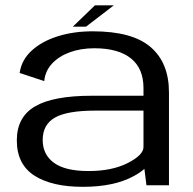

<svg xmlns="http://www.w3.org/2000/svg" viewBox="-20 -716 746 742"><path d="M546 0 538 -63.5Q521.5 -48.5 496 -35Q420.5 6 300.5 6Q179.5 6 112.2 -37.8Q45 -81.5 45 -173.5Q45 -263.5 115.2 -304.8Q185.5 -346 335 -346H534.5V-376Q534.5 -451.5 485.8 -490.5Q437 -529.5 344.5 -529.5Q292 -529.5 249.2 -513.8Q206.5 -498 180.5 -469.5Q154.5 -441 151 -402.5L56 -434Q63 -484 102 -520Q141 -556 202.5 -575.5Q264 -595 338.5 -595Q491.5 -595 562.2 -534Q633 -473 633 -359V0ZM534.5 -148V-288.5H347.5Q239.5 -288.5 192.2 -261.5Q145 -234.5 145 -175Q145 -118.5 188.5 -86.8Q232 -55 322 -55Q413 -55 473.8 -86Q534.5 -117 534.5 -148ZM261.5 -613 347 -695.5H420L312.5 -613Z"/></svg>

Font: Anybody ExtraExpanded
Style: Regular
Weight: 400
Width: 8
Designer: Tyler Finck
Foundry: Etcetera Type Company
Version: Version 1.010; ttfautohint (v1.8.3) -l 8 -r 50 -G 200 -x 14 